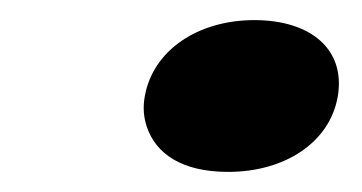

<svg xmlns="http://www.w3.org/2000/svg" viewBox="-20 -436 360 191"><path d="M316 -340C324 -387 289 -416 233 -416C177 -416 132 -386 124 -340C122 -329 123 -319 126 -310C135 -283 161 -265 207 -265C263 -265 308 -294 316 -340Z"/></svg>

Font: Asimov
Style: XWidIt
Weight: 500
Designer: Google
Version: Version 2.000980; 2014